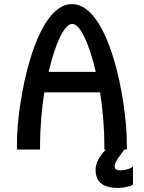

<svg xmlns="http://www.w3.org/2000/svg" viewBox="-20 -732 704 940"><path d="M560 188C582 188 614 182 631 173V83C613 99 579 102 571 102C554 102 541 97 541 83C541 71 549 53 572 23L589 0H601V-30C601 -234 516 -711 333 -712H332C151 -712 63 -237 63 -30V0H176V-17C176 -102 184 -198 197 -280H470C483 -198 491 -102 491 -17V0H498C466 34 448 66 448 99C448 169 498 188 556 188ZM449 -380H218C250 -516 294 -615 334 -615C373 -615 417 -516 449 -380Z"/></svg>

Font: Mint Spirit
Style: Bold
Weight: 700
Designer: HARENDAL Hirwen
Foundry: Arkandis Digital Foundry.
Version: Version 1.004;FFEdit